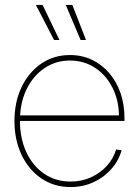

<svg xmlns="http://www.w3.org/2000/svg" viewBox="-20 -755 565 784"><path d="M268.1 8.8Q200.7 8.8 148.9 -26.4Q97.2 -61.5 68.1 -122.6Q39.1 -183.6 39.1 -260.7Q39.1 -338.9 68.1 -399.4Q97.2 -460 148.4 -495.1Q199.7 -530.3 265.6 -530.3Q314.9 -530.3 355.7 -510.7Q396.5 -491.2 426.3 -456.3Q456.1 -421.4 472.2 -374.8Q488.3 -328.1 488.3 -272.9V-261.2H50.8V-283.7H474.1L465.8 -278.3Q465.8 -344.2 439.7 -396.2Q413.6 -448.2 368.4 -478Q323.2 -507.8 265.6 -507.8Q207 -507.8 160.9 -476.3Q114.7 -444.8 88.1 -389.6Q61.5 -334.5 61.5 -262.7V-261.7Q61.5 -189.9 87.4 -134Q113.3 -78.1 159.9 -45.9Q206.5 -13.7 268.1 -13.7Q313.5 -13.7 351.6 -31Q389.6 -48.3 416.5 -78.1Q443.4 -107.9 454.1 -144.5L476.6 -141.6Q464.8 -99.1 434.8 -64.9Q404.8 -30.8 361.8 -11Q318.8 8.8 268.1 8.8ZM309.1 -591.8 248.5 -734.9H275.4L331.1 -591.8ZM200.7 -591.8 126.5 -734.9H153.8L222.7 -591.8Z"/></svg>

Font: Inter 28pt Thin
Style: Regular
Weight: 250
Designer: Rasmus Andersson
Foundry: rsms
Version: Version 4.001;git-66647c0bb